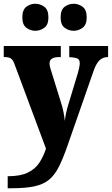

<svg xmlns="http://www.w3.org/2000/svg" viewBox="-23 -781 596 1023"><path d="M18 158Q85 158 124.5 139Q164 120 186 87Q208 54 222 11L57 -432Q47 -462 35 -469.5Q23 -477 2 -477H-3V-536H301V-477H296Q266 -477 253.5 -468.5Q241 -460 241 -444Q241 -434 244 -422Q247 -410 251 -399L300 -241Q310 -211 315.5 -183Q321 -155 322 -137Q325 -159 328.5 -176Q332 -193 336 -207L391 -389Q394 -398 398 -416Q402 -434 402 -444Q402 -463 390 -469Q378 -475 350 -476L346 -477V-536H553V-477H549Q524 -476 507 -459.5Q490 -443 477 -407L336 -3Q313 63 291 107Q269 151 239 176Q209 201 161.5 211.5Q114 222 39 222H18ZM370 -617Q343 -617 321.5 -633Q300 -649 300 -688Q300 -729 321.5 -745Q343 -761 370 -761Q395 -761 417 -745Q439 -729 439 -688Q439 -649 417 -633Q395 -617 370 -617ZM165 -617Q139 -617 117.5 -633Q96 -649 96 -688Q96 -729 117.5 -745Q139 -761 165 -761Q191 -761 213 -745Q235 -729 235 -688Q235 -649 213 -633Q191 -617 165 -617Z"/></svg>

Font: Noto Serif SemiCondensed Black
Style: Regular
Weight: 900
Width: 4
Designer: Monotype Design Team
Foundry: Monotype Imaging Inc.
Version: Version 2.014; ttfautohint (v1.8.4.7-5d5b)